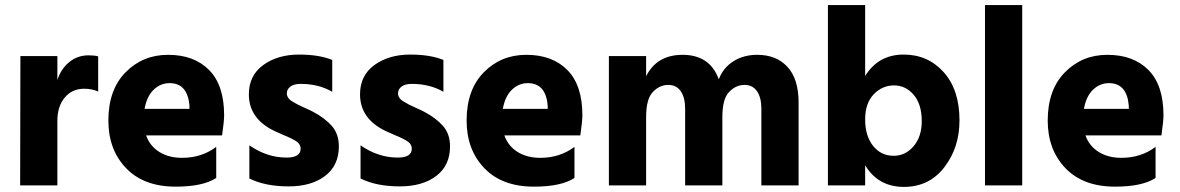

<svg xmlns="http://www.w3.org/2000/svg" viewBox="-20 -727 4627 753"><path d="M205 0H59L60 -507H205V-413Q219 -457 251.5 -483.5Q284 -510 327 -510Q351 -510 365 -506V-368Q341 -379 310 -379Q263 -379 234 -344.5Q205 -310 205 -253Z M828 -29Q776 5 669 5Q544 5 474.5 -67.5Q405 -140 405 -254Q405 -375 472.5 -443.5Q540 -512 639 -512Q741 -512 800 -452.5Q859 -393 859 -275Q859 -252 851 -196H553Q568 -154 605 -131Q642 -108 694 -108Q771 -108 828 -151ZM645 -401Q610 -401 583 -375.5Q556 -350 547 -300H723V-312Q716 -401 645 -401Z M1309 -153Q1309 -78 1255 -37Q1201 4 1112 4Q1020 4 958 -27V-157Q1027 -109 1104 -109Q1159 -109 1159 -144Q1159 -153 1154 -161Q1149 -169 1137 -176Q1125 -183 1115 -187.5Q1105 -192 1086 -200Q1067 -208 1057 -213Q956 -261 956 -357Q956 -431 1012.5 -472Q1069 -513 1153 -513Q1231 -513 1283 -492V-367Q1230 -398 1159 -398Q1133 -398 1119 -387.5Q1105 -377 1105 -361Q1105 -352 1110 -344Q1115 -336 1126.5 -329Q1138 -322 1148.5 -316.5Q1159 -311 1177.5 -303Q1196 -295 1207 -289Q1253 -265 1281 -233.5Q1309 -202 1309 -153Z M1745 -153Q1745 -78 1691 -37Q1637 4 1548 4Q1456 4 1394 -27V-157Q1463 -109 1540 -109Q1595 -109 1595 -144Q1595 -153 1590 -161Q1585 -169 1573 -176Q1561 -183 1551 -187.5Q1541 -192 1522 -200Q1503 -208 1493 -213Q1392 -261 1392 -357Q1392 -431 1448.5 -472Q1505 -513 1589 -513Q1667 -513 1719 -492V-367Q1666 -398 1595 -398Q1569 -398 1555 -387.5Q1541 -377 1541 -361Q1541 -352 1546 -344Q1551 -336 1562.5 -329Q1574 -322 1584.5 -316.5Q1595 -311 1613.5 -303Q1632 -295 1643 -289Q1689 -265 1717 -233.5Q1745 -202 1745 -153Z M2233 -29Q2181 5 2074 5Q1949 5 1879.5 -67.5Q1810 -140 1810 -254Q1810 -375 1877.5 -443.5Q1945 -512 2044 -512Q2146 -512 2205 -452.5Q2264 -393 2264 -275Q2264 -252 2256 -196H1958Q1973 -154 2010 -131Q2047 -108 2099 -108Q2176 -108 2233 -151ZM2050 -401Q2015 -401 1988 -375.5Q1961 -350 1952 -300H2128V-312Q2121 -401 2050 -401Z M3112 0H2966V-301Q2966 -344 2949 -369Q2932 -394 2900 -394Q2866 -394 2839.5 -366.5Q2813 -339 2813 -268V0H2667V-301Q2667 -344 2650 -369Q2633 -394 2601 -394Q2567 -394 2540.5 -366.5Q2514 -339 2514 -268V0H2368V-507H2514V-428Q2556 -512 2657 -512Q2764 -512 2799 -416Q2816 -461 2856 -486.5Q2896 -512 2950 -512Q3025 -512 3068.5 -464.5Q3112 -417 3112 -325Z M3373 0H3227V-707H3373V-429Q3425 -513 3524 -513Q3619 -513 3681 -444Q3743 -375 3743 -255Q3743 -148 3683.5 -71Q3624 6 3525 6Q3424 6 3373 -79ZM3373 -259Q3373 -194 3404 -155Q3435 -116 3485 -116Q3531 -116 3563 -153.5Q3595 -191 3595 -252Q3595 -318 3563.5 -355Q3532 -392 3486 -392Q3440 -392 3406.5 -357Q3373 -322 3373 -259Z M3989 0H3843V-707H3989Z M4512 -29Q4460 5 4353 5Q4228 5 4158.5 -67.5Q4089 -140 4089 -254Q4089 -375 4156.5 -443.5Q4224 -512 4323 -512Q4425 -512 4484 -452.5Q4543 -393 4543 -275Q4543 -252 4535 -196H4237Q4252 -154 4289 -131Q4326 -108 4378 -108Q4455 -108 4512 -151ZM4329 -401Q4294 -401 4267 -375.5Q4240 -350 4231 -300H4407V-312Q4400 -401 4329 -401Z"/></svg>

Font: Hind Guntur
Style: Bold
Weight: 700
Designer: Manushi Parikh, Hitesh Malaviya
Foundry: Indian Type Foundry
Version: Version 1.002;PS 1.0;hotconv 1.0.86;makeotf.lib2.5.63406; tt